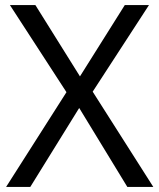

<svg xmlns="http://www.w3.org/2000/svg" viewBox="-20 -734 626 754"><path d="M582 0H480L291 -310L99 0H4L241 -372L19 -714H119L294 -434L470 -714H565L344 -374Z"/></svg>

Font: Noto Sans Sharada
Style: Regular
Weight: 400
Designer: Monotype Design Team
Foundry: Monotype Imaging Inc.
Version: Version 2.006; ttfautohint (v1.8.4.7-5d5b)